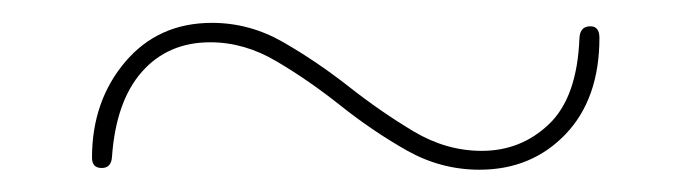

<svg xmlns="http://www.w3.org/2000/svg" viewBox="-20 -436 606 168"><path d="M399.5 -287.5Q366 -287.5 336.2 -304.2Q306.5 -321 278.5 -343.2Q250.5 -365.5 222.2 -382.2Q194 -399 164 -399Q127 -399 104.2 -373.2Q81.5 -347.5 78 -299Q77.5 -289 69 -289Q60.5 -289 60.5 -298Q60.5 -347.5 89.5 -381.8Q118.5 -416 165.5 -416Q198.5 -416 228 -399Q257.5 -382 285.5 -360Q313.5 -338 342 -321Q370.5 -304 401.5 -304Q436 -304 460.5 -327.5Q485 -351 487 -402.5Q487.5 -413 496.5 -413Q504.5 -413 504.5 -403Q504.5 -349.5 474.8 -318.5Q445 -287.5 399.5 -287.5Z"/></svg>

Font: Fraunces 72pt S000 Thin
Style: Regular
Weight: 100
Version: Version 1.000; ttfautohint (v1.8.3)